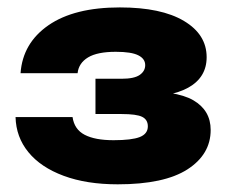

<svg xmlns="http://www.w3.org/2000/svg" viewBox="-20 -889 611 510"><path d="M298.4 -869.3Q408.5 -869.3 468.7 -833.3Q528.9 -797.4 528.9 -737.1Q528.9 -683.2 479.7 -656Q430.4 -628.8 333.9 -630.4V-647.4Q447.3 -649.6 493.5 -622.7Q539.6 -595.8 539.6 -543.9Q539.6 -478.9 477.9 -439.1Q416.1 -399.4 292.7 -399.4Q209.9 -399.4 149.1 -422Q88.2 -444.6 55.4 -484.8Q22.6 -524.9 21.3 -578.1H172.7Q177.4 -545.2 205 -530.9Q232.5 -516.6 281.5 -516.6Q329.9 -516.6 351.3 -525Q372.7 -533.5 372.7 -553.5Q372.7 -571.1 357.7 -578.6Q342.7 -586.1 303 -586.1H233.6V-679.8H303Q336.4 -679.8 351 -689.9Q365.7 -700.1 365.7 -716Q365.7 -732.9 347.3 -742.1Q329 -751.4 287.6 -751.4Q238.6 -751.4 213.9 -736.5Q189.1 -721.5 186.1 -694.6H34.6Q40.3 -774.5 108.7 -821.9Q177.2 -869.3 298.4 -869.3Z"/></svg>

Font: Unbounded Variable
Style: Regular
Weight: 400
Designer: Luke Prowse, Jean-Baptiste Morizot, Fátima Lázaro, Florian Runge
Foundry: NaN
Version: Version 1.600;FEAKit 1.0